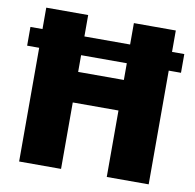

<svg xmlns="http://www.w3.org/2000/svg" viewBox="-78 -769 860 848"><g transform="rotate(10 352.5 -345.0)"><path d="M698 -510H643V0H455V-298H250V0H62V-510H8V-594H62V-690H250V-594H455V-690H643V-594H698ZM455 -510H250V-435H455Z"/></g></svg>

Font: Ezarion Extra Bold
Style: Regular
Weight: 800
Designer: Natanael Gama
Version: Version 1.001;PS 001.001;hotconv 1.0.70;makeotf.lib2.5.58329